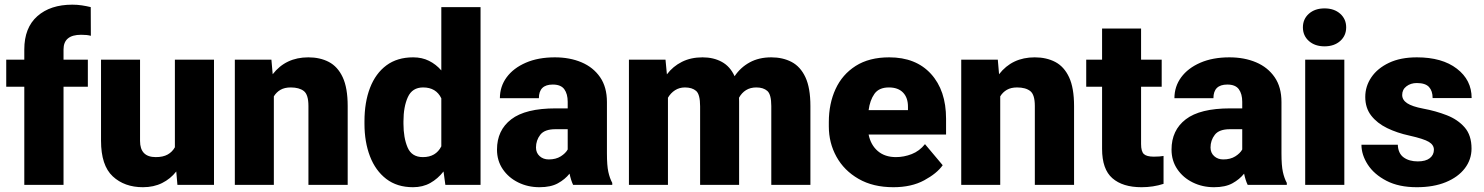

<svg xmlns="http://www.w3.org/2000/svg" viewBox="-20 -780 6259 810"><path d="M248 0H82.5V-414.1H6.3V-528.3H82.5V-571.3Q82.5 -663.1 137.5 -711.7Q192.4 -760.3 285.2 -760.3Q306.6 -760.3 325.7 -757.3Q344.7 -754.4 362.8 -750L363.3 -628.9Q354.5 -631.3 345.2 -632.3Q335.9 -633.3 322.3 -633.3Q248 -633.3 248 -571.3V-528.3H350.6V-414.1H248Z M728.5 0 723.6 -56.6Q699.2 -25.4 663.8 -7.8Q628.4 9.8 583 9.8Q504.9 9.8 455.6 -36.1Q406.2 -82 406.2 -186.5V-528.3H570.8V-185.5Q570.8 -117.2 637.2 -117.2Q668 -117.2 687.5 -128.2Q707 -139.2 717.8 -158.7V-528.3H882.8V0Z M1206.5 -411.1Q1180.7 -411.1 1163.3 -401.1Q1146 -391.1 1135.3 -373.5V0H970.7V-528.3H1125L1130.4 -466.8Q1185.5 -538.1 1280.8 -538.1Q1330.1 -538.1 1367.4 -518.6Q1404.8 -499 1425.8 -454.1Q1446.8 -409.2 1446.8 -332.5V0H1281.2V-333Q1281.2 -380.9 1261.7 -396Q1242.2 -411.1 1206.5 -411.1Z M1517.6 -257.8V-268.1Q1517.6 -348.6 1541 -409.4Q1564.5 -470.2 1610.1 -504.2Q1655.8 -538.1 1723.1 -538.1Q1760.3 -538.1 1789.8 -523.4Q1819.3 -508.8 1841.8 -482.9V-750H2007.3V0H1858.9L1851.1 -56.6Q1827.1 -25.9 1795.4 -8.1Q1763.7 9.8 1722.2 9.8Q1655.3 9.8 1609.6 -25.1Q1564 -60.1 1540.8 -120.6Q1517.6 -181.2 1517.6 -257.8ZM1682.1 -268.1V-257.8Q1682.1 -198.7 1699.5 -158Q1716.8 -117.2 1764.2 -117.2Q1818.8 -117.2 1841.8 -162.6V-365.2Q1819.8 -411.1 1765.1 -411.1Q1719.2 -411.1 1700.7 -370.4Q1682.1 -329.6 1682.1 -268.1Z M2397.9 0Q2388.7 -19 2382.8 -47.4Q2363.8 -23.4 2333.7 -6.8Q2303.7 9.8 2255.9 9.8Q2207 9.8 2166.3 -10.3Q2125.5 -30.3 2101.1 -66.2Q2076.7 -102.1 2076.7 -148.9Q2076.7 -230.5 2136.7 -276.6Q2196.8 -322.8 2324.2 -322.8H2375V-350.6Q2375 -383.8 2360.6 -403.6Q2346.2 -423.3 2312 -423.3Q2253.4 -423.3 2253.4 -365.7H2088.9Q2088.9 -415 2117.4 -453.9Q2146 -492.7 2198.2 -515.4Q2250.5 -538.1 2320.8 -538.1Q2383.8 -538.1 2433.3 -517.1Q2482.9 -496.1 2511.7 -454.3Q2540.5 -412.6 2540.5 -349.6V-133.3Q2540.5 -81.5 2546.4 -54.9Q2552.2 -28.3 2563 -8.3V0ZM2294.9 -107.4Q2325.2 -107.4 2345.7 -120.4Q2366.2 -133.3 2375 -149.4V-234.9H2323.2Q2277.3 -234.9 2259.3 -211.4Q2241.2 -188 2241.2 -157.7Q2241.2 -135.3 2256.6 -121.3Q2272 -107.4 2294.9 -107.4Z M2869.6 -411.1Q2846.2 -411.1 2827.9 -399.4Q2809.6 -387.7 2797.9 -367.7V0H2633.3V-528.3H2787.6L2793.5 -466.3Q2818.8 -500 2856.7 -519Q2894.5 -538.1 2943.8 -538.1Q2990.2 -538.1 3025.1 -519Q3060.1 -500 3079.1 -458.5Q3104 -495.6 3142.8 -516.8Q3181.6 -538.1 3233.9 -538.1Q3282.2 -538.1 3319.6 -518.6Q3356.9 -499 3377.9 -454.1Q3398.9 -409.2 3398.9 -332.5V0H3233.9V-332.5Q3233.9 -381.8 3217 -396.5Q3200.2 -411.1 3170.9 -411.1Q3145.5 -411.1 3127.2 -399.7Q3108.9 -388.2 3097.7 -367.7Q3098.1 -360.4 3098.1 -352.5V0H2933.6V-331.5Q2933.6 -381.8 2916.7 -396.5Q2899.9 -411.1 2869.6 -411.1Z M3749 9.8Q3663.1 9.8 3602.1 -25.4Q3541 -60.5 3508.8 -118.9Q3476.6 -177.2 3476.6 -246.6V-265.1Q3476.6 -342.3 3504.9 -404.1Q3533.2 -465.8 3590.1 -502Q3647 -538.1 3731.4 -538.1Q3843.8 -538.1 3907.5 -468.3Q3971.2 -398.4 3971.2 -279.3V-212.4H3644.5Q3653.3 -168.5 3683.1 -142.8Q3712.9 -117.2 3759.8 -117.2Q3793.5 -117.2 3826.2 -129.9Q3858.9 -142.6 3882.3 -171.9L3957 -83Q3932.6 -48.3 3878.9 -19.3Q3825.2 9.8 3749 9.8ZM3730 -411.1Q3688 -411.1 3668.9 -384Q3649.9 -356.9 3644.5 -315.4H3810.5V-328.1Q3811 -367.2 3790 -389.2Q3769 -411.1 3730 -411.1Z M4271 -411.1Q4245.1 -411.1 4227.8 -401.1Q4210.4 -391.1 4199.7 -373.5V0H4035.2V-528.3H4189.5L4194.8 -466.8Q4250 -538.1 4345.2 -538.1Q4394.5 -538.1 4431.9 -518.6Q4469.2 -499 4490.2 -454.1Q4511.2 -409.2 4511.2 -332.5V0H4345.7V-333Q4345.7 -380.9 4326.2 -396Q4306.6 -411.1 4271 -411.1Z M4880.9 -528.3V-414.1H4793.9V-172.4Q4793.9 -141.1 4805.7 -130.1Q4817.4 -119.1 4847.7 -119.1Q4861.8 -119.1 4871.1 -119.9Q4880.4 -120.6 4888.7 -122.1V-4.4Q4845.2 9.8 4795.9 9.8Q4716.3 9.8 4672.9 -28.1Q4629.4 -65.9 4629.4 -151.9V-414.1H4562.5V-528.3H4629.4V-659.7H4793.9V-528.3Z M5243.7 0Q5234.4 -19 5228.5 -47.4Q5209.5 -23.4 5179.4 -6.8Q5149.4 9.8 5101.6 9.8Q5052.7 9.8 5012 -10.3Q4971.2 -30.3 4946.8 -66.2Q4922.4 -102.1 4922.4 -148.9Q4922.4 -230.5 4982.4 -276.6Q5042.5 -322.8 5169.9 -322.8H5220.7V-350.6Q5220.7 -383.8 5206.3 -403.6Q5191.9 -423.3 5157.7 -423.3Q5099.1 -423.3 5099.1 -365.7H4934.6Q4934.6 -415 4963.1 -453.9Q4991.7 -492.7 5043.9 -515.4Q5096.2 -538.1 5166.5 -538.1Q5229.5 -538.1 5279.1 -517.1Q5328.6 -496.1 5357.4 -454.3Q5386.2 -412.6 5386.2 -349.6V-133.3Q5386.2 -81.5 5392.1 -54.9Q5397.9 -28.3 5408.7 -8.3V0ZM5140.6 -107.4Q5170.9 -107.4 5191.4 -120.4Q5211.9 -133.3 5220.7 -149.4V-234.9H5168.9Q5123 -234.9 5105 -211.4Q5086.9 -188 5086.9 -157.7Q5086.9 -135.3 5102.3 -121.3Q5117.7 -107.4 5140.6 -107.4Z M5476.6 -664.6Q5476.6 -699.7 5502 -722.2Q5527.3 -744.6 5567.9 -744.6Q5608.4 -744.6 5633.8 -722.2Q5659.2 -699.7 5659.2 -664.6Q5659.2 -629.4 5633.8 -606.9Q5608.4 -584.5 5567.9 -584.5Q5527.3 -584.5 5502 -606.9Q5476.6 -629.4 5476.6 -664.6ZM5651.4 -528.3V0H5486.3V-528.3Z M6029.3 -148.4Q6029.3 -168.5 6008.1 -181.4Q5986.8 -194.3 5925.8 -208Q5874 -219.2 5831.8 -239.7Q5789.6 -260.3 5764.6 -292.5Q5739.7 -324.7 5739.7 -371.1Q5739.7 -416 5765.4 -453.9Q5791 -491.7 5839.6 -514.9Q5888.2 -538.1 5957.5 -538.1Q6064 -538.1 6126.2 -490.2Q6188.5 -442.4 6188.5 -366.2H6023.9Q6023.9 -396.5 6008.5 -413.1Q5993.2 -429.7 5957 -429.7Q5931.6 -429.7 5913.6 -416Q5895.5 -402.3 5895.5 -379.4Q5895.5 -358.4 5916.5 -344.5Q5937.5 -330.6 5983.9 -321.8Q6037.1 -312 6083.5 -293.9Q6129.9 -275.9 6158.9 -242.7Q6188 -209.5 6188 -153.3Q6188 -106.9 6159.7 -69.8Q6131.3 -32.7 6079.6 -11.5Q6027.8 9.8 5957 9.8Q5881.3 9.8 5829.1 -17.3Q5776.9 -44.4 5750.2 -85.7Q5723.6 -127 5723.6 -169.4H5877Q5878.4 -132.8 5901.6 -116Q5924.8 -99.1 5961.4 -99.1Q5994.6 -99.1 6012 -112.8Q6029.3 -126.5 6029.3 -148.4Z"/></svg>

Font: Vazirmatn RD Black
Style: Regular
Weight: 900
Designer: Saber Rastikerdar
Foundry: Saber Rastikerdar
Version: Version 32.102